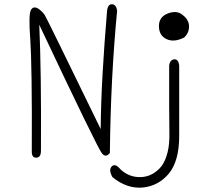

<svg xmlns="http://www.w3.org/2000/svg" viewBox="-20 -755 1040 900"><path d="M529 -704Q514 -550 505.5 -383.5Q497 -217 495 -38Q476 -14 458 -36Q439 -57 164 -639Q169 -532 171 -384.5Q173 -237 172 -49Q172 -16 150 -16Q129 -15 129 -44Q130 -248 128 -380Q126 -512 122 -570Q113 -687 125 -708Q135 -727 157 -716Q168 -709 176 -701Q184 -693 190 -684Q196 -674 261.5 -540.5Q327 -407 452 -150Q453 -273 461 -412.5Q469 -552 482 -706Q486 -737 507 -735Q526 -732 529 -704ZM843 -579Q795 -555 760 -572Q725 -589 725 -633Q725 -676 767 -692Q809 -708 836 -685Q864 -664 866 -635Q868 -602 843 -579ZM820 -449V-118Q820 -1 772 58Q724 116 650 124Q575 131 507 75Q488 41 504 25Q520 9 544 38Q586 78 643 75Q698 72 738 23Q756 -3 765.5 -41Q775 -79 774 -131Q773 -183 773 -262Q773 -341 773 -449Q777 -475 797 -477Q816 -478 820 -449Z"/></svg>

Font: Yomogi
Style: Regular
Weight: 400
Designer: satsuyako
Foundry: satsuyako
Version: Version 3.100